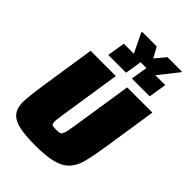

<svg xmlns="http://www.w3.org/2000/svg" viewBox="-291 -1133 1259 1259"><g transform="rotate(45 338.5 -503.5)"><path d="M23 0ZM443 -688H677L620 -316Q606 -225 591 -162.5Q576 -100 543 -62.5Q510 -25 449.5 -8.5Q389 8 283 8Q177 8 121 -8.5Q65 -25 44 -62.5Q23 -100 28 -162.5Q33 -225 47 -316L104 -688H338L275 -278Q269 -237 266 -213.5Q263 -190 266 -178.5Q269 -167 279.5 -164.5Q290 -162 309 -162Q329 -162 340 -164.5Q351 -167 357.5 -178.5Q364 -190 369 -213.5Q374 -237 380 -278ZM205 -751ZM205 -751 225 -875H390L370 -751ZM424 -751 444 -875H609L589 -751ZM254 -867ZM322 -867 254 -1007 256 -1015H390L430 -943L490 -1015H624L622 -1007L511 -867Z"/></g></svg>

Font: Azeri Sans Black
Style: Italic
Weight: 900
Designer: Hector Gatti & Omnibus-Type (original fonts) / Cristiano Sobral (main changes and remastering)
Foundry: Omnibus-Type
Version: Version 0.07;August 21, 2020;FontCreator 13.0.0.2681 64-bit;